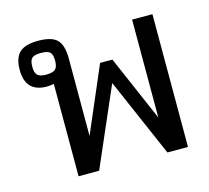

<svg xmlns="http://www.w3.org/2000/svg" viewBox="-84 -642 805 739"><g transform="rotate(-15 318.5 -272.0)"><path d="M142 -368Q128 -365 113 -365Q72 -365 50.5 -387Q29 -409 29 -453Q29 -501 51.5 -522.5Q74 -544 126 -544Q181 -544 202 -522Q223 -500 223 -447V-139L335 -400H384L497 -139V-529H578V0H496L360 -313L224 0H142ZM170 -453Q170 -478 160.5 -487Q151 -496 124 -496Q98 -496 88.5 -487Q79 -478 79 -453Q79 -429 88.5 -419.5Q98 -410 124 -410Q150 -410 160 -419.5Q170 -429 170 -453Z"/></g></svg>

Font: Pridi Light
Style: Regular
Weight: 300
Designer: Katatrad Team
Foundry: CadsonDemak
Version: Version 1.003